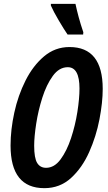

<svg xmlns="http://www.w3.org/2000/svg" viewBox="-20 -970 560 1000"><path d="M413 -790 414 -802Q400 -843 390 -880Q380 -917 373 -950H245V-941Q258 -911 286 -863.5Q314 -816 332 -790ZM515 -507Q515 -725 342 -725Q267 -725 209.5 -676.5Q152 -628 113 -550.5Q74 -473 54.5 -383.5Q35 -294 35 -212Q35 10 211 10Q292 10 350 -43Q408 -96 444.5 -178Q481 -260 498 -348.5Q515 -437 515 -507ZM158 -211Q158 -257 168.5 -325.5Q179 -394 200.5 -461.5Q222 -529 255 -574.5Q288 -620 333 -620Q394 -620 394 -509Q394 -457 383 -387Q372 -317 350 -250.5Q328 -184 295.5 -140Q263 -96 220 -96Q189 -96 173.5 -121.5Q158 -147 158 -211Z"/></svg>

Font: Noto Sans Display Condensed
Style: Bold Italic
Weight: 700
Width: 3
Designer: Monotype Design team
Foundry: Monotype Imaging Inc.
Version: 1.000